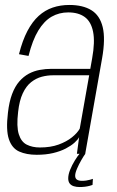

<svg xmlns="http://www.w3.org/2000/svg" viewBox="-20 -620 470 774"><path d="M128 4Q165 4 194.2 -3Q223.5 -10 245 -21.2Q266.5 -32.5 280 -44.5Q293.5 -56.5 299 -67L290 0H323.5L391.5 -384.5Q405.5 -463.5 394 -510.8Q382.5 -558 348.2 -579Q314 -600 259.5 -600Q223.5 -600 192.5 -589.5Q161.5 -579 136 -556Q110.5 -533 90.5 -495Q70.5 -457 56.5 -401.5L95 -394.5Q111 -458.5 134.5 -497Q158 -535.5 188.2 -552.8Q218.5 -570 255 -570Q296 -570 321.5 -551.5Q347 -533 355.2 -492.2Q363.5 -451.5 351.5 -385L344 -342.5H188Q164 -342.5 140.5 -338.2Q117 -334 96 -322.8Q75 -311.5 57.8 -291.8Q40.5 -272 28.8 -241Q17 -210 12 -165.5Q3.5 -95.5 15.8 -59Q28 -22.5 57.2 -9.2Q86.5 4 128 4ZM141 -25.5Q110.5 -25.5 88 -36.8Q65.5 -48 55.8 -78.8Q46 -109.5 53 -168.5Q58 -214.5 71.8 -243.8Q85.5 -273 105.5 -288.8Q125.5 -304.5 148 -310.5Q170.5 -316.5 194 -316.5H339.5L301.5 -101.5Q292 -84 270.2 -66.5Q248.5 -49 216.2 -37.2Q184 -25.5 141 -25.5ZM301 134Q311.5 134 322 132.8Q332.5 131.5 341 129.2Q349.5 127 353 125.5L354.5 101Q350.5 102.5 343.2 104.5Q336 106.5 327.5 107.8Q319 109 310.5 109Q297 109 290 104Q283 99 283 88.5Q283 77.5 290.5 60Q298 42.5 307.8 25.5Q317.5 8.5 324 0H300.5Q292.5 9.5 281.5 27.2Q270.5 45 262.8 64.2Q255 83.5 255 99Q255 112 261 119.8Q267 127.5 277.8 130.8Q288.5 134 301 134Z"/></svg>

Font: Anybody SemiCondensed ExtraLight
Style: Italic
Weight: 250
Width: 4
Italic angle: -10°
Version: Version 1.113;gftools[0.9.25]